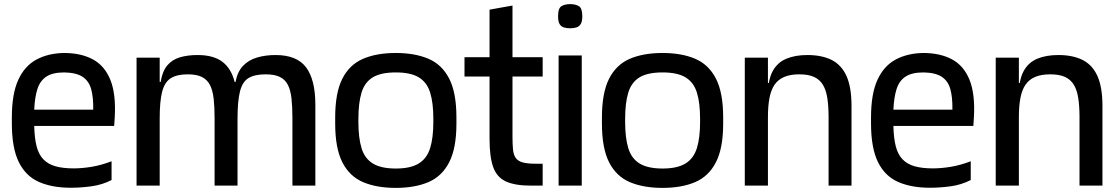

<svg xmlns="http://www.w3.org/2000/svg" viewBox="-20 -904 5446 935"><path d="M324.7 10.3Q234 10.3 169.7 -18Q105.3 -46.3 71.5 -114.8Q37.7 -183.3 37.7 -303.3V-332Q37.7 -447 69 -515.2Q100.3 -583.3 158 -614.2Q215.7 -645 293 -646Q374.7 -645.7 432 -615Q489.3 -584.3 517.3 -515.5Q545.3 -446.7 538.7 -332L536 -290.7H146.7Q148 -231.3 158.2 -191.7Q168.3 -152 191 -128.3Q213.7 -104.7 250 -94.3Q286.3 -84 338.7 -84Q380 -84 427 -91.8Q474 -99.7 523.3 -118.7V-27.3Q478 -4 425.8 3.2Q373.7 10.3 324.7 10.3ZM146.7 -370H434Q435 -431 423.8 -470.5Q412.7 -510 381.8 -530.2Q351 -550.3 293 -551.3Q236.7 -551.3 205.8 -531Q175 -510.7 162.2 -470.5Q149.3 -430.3 146.7 -370Z M645 0V-623.3H757.7V-505H762.3Q770.7 -556.7 794.2 -585Q817.7 -613.3 855.5 -624.7Q893.3 -636 942.3 -636Q1019.3 -636 1062.7 -603.3Q1106 -570.7 1122.7 -505H1127Q1136.3 -555 1163.7 -583.5Q1191 -612 1231.8 -624Q1272.7 -636 1321.7 -636Q1425.7 -636 1470.7 -575.8Q1515.7 -515.7 1515.7 -393.7V0H1404V-329.3Q1404 -384.7 1399.5 -424.8Q1395 -465 1381.7 -491Q1368.3 -517 1342.5 -529.5Q1316.7 -542 1273 -542Q1220.3 -542 1190.5 -524Q1160.7 -506 1148.7 -459Q1136.7 -412 1136.7 -325.3V0H1025V-329.3Q1025 -383.3 1020.5 -423.3Q1016 -463.3 1002.7 -489.7Q989.3 -516 963.5 -529Q937.7 -542 894 -542Q841.3 -542 811.5 -523Q781.7 -504 769.7 -457.7Q757.7 -411.3 757.7 -329.3V0Z M1907.3 11Q1814.3 11 1748.3 -17Q1682.3 -45 1647.3 -113.5Q1612.3 -182 1612.3 -302V-332Q1612.3 -452 1647 -520.5Q1681.7 -589 1747.7 -617.5Q1813.7 -646 1907.3 -646Q2000 -646 2066 -618Q2132 -590 2167.3 -521.5Q2202.7 -453 2202.7 -332V-302Q2202.7 -182 2167.3 -113.5Q2132 -45 2066 -17Q2000 11 1907.3 11ZM1907.4 -83.3Q1979 -83.3 2018.8 -107.7Q2058.7 -132 2074.5 -182.2Q2090.3 -232.5 2090.3 -309.9V-324.7Q2090.3 -403 2074.8 -453Q2059.3 -503 2019.6 -527.2Q1980 -551.3 1907.6 -551.3Q1834.3 -551.3 1795 -527.1Q1755.7 -502.9 1740.5 -452.8Q1725.3 -402.7 1725.3 -324.7V-309.9Q1725.3 -232.7 1740.7 -182.3Q1756 -132 1795.9 -107.7Q1835.8 -83.3 1907.4 -83.3Z M2566.7 0Q2488.3 0 2444 -20.2Q2399.7 -40.3 2381.8 -90.2Q2364 -140 2364 -227.3V-435H2475.7V-240.7Q2475.7 -202 2478.2 -176.3Q2480.7 -150.7 2491.2 -135.3Q2501.7 -120 2524.7 -113.3Q2547.7 -106.7 2589 -106.7H2622.7V0ZM2242 -531.3V-625.3H2622.7V-531.3ZM2364 -296V-857L2475.7 -877V-296Z M2700.3 0V-634H2813V0ZM2756.3 -766.3Q2739.7 -766.3 2726.2 -770.3Q2712.7 -774.3 2705.2 -786.7Q2697.7 -799 2697.7 -825.2Q2697.7 -864.4 2714.7 -874.2Q2731.7 -884 2756.7 -884Q2781.7 -884 2798.7 -874.2Q2815.7 -864.4 2815.7 -825.2Q2815.7 -799 2807.8 -786.7Q2800 -774.3 2786.5 -770.3Q2773 -766.3 2756.3 -766.3Z M3206.3 11Q3113.3 11 3047.3 -17Q2981.3 -45 2946.3 -113.5Q2911.3 -182 2911.3 -302V-332Q2911.3 -452 2946 -520.5Q2980.7 -589 3046.7 -617.5Q3112.7 -646 3206.3 -646Q3299 -646 3365 -618Q3431 -590 3466.3 -521.5Q3501.7 -453 3501.7 -332V-302Q3501.7 -182 3466.3 -113.5Q3431 -45 3365 -17Q3299 11 3206.3 11ZM3206.4 -83.3Q3278 -83.3 3317.8 -107.7Q3357.7 -132 3373.5 -182.2Q3389.3 -232.5 3389.3 -309.9V-324.7Q3389.3 -403 3373.8 -453Q3358.3 -503 3318.6 -527.2Q3279 -551.3 3206.6 -551.3Q3133.3 -551.3 3094 -527.1Q3054.7 -502.9 3039.5 -452.8Q3024.3 -402.7 3024.3 -324.7V-309.9Q3024.3 -232.7 3039.7 -182.3Q3055 -132 3094.9 -107.7Q3134.8 -83.3 3206.4 -83.3Z M3719.7 -334V-442Q3719.7 -515 3742.7 -557.3Q3765.7 -599.7 3808.8 -617.8Q3852 -636 3912 -636Q3981 -636 4028.7 -612.7Q4076.3 -589.3 4101.2 -536.2Q4126 -483 4126.7 -392.7L4015 -338.3Q4014.7 -389.3 4008.7 -427.5Q4002.7 -465.7 3987.3 -491.2Q3972 -516.7 3944.3 -529.3Q3916.7 -542 3872.3 -542Q3829 -542 3799.3 -529.5Q3769.7 -517 3752.3 -492Q3735 -467 3727.3 -427.5Q3719.7 -388 3719.7 -334ZM3607 0V-623.3H3719.7V-442V0ZM3721.7 -436 3686.7 -461V-500H3732.7ZM4015 0V-397L4126.7 -394.7V0Z M4508.7 10.3Q4418 10.3 4353.7 -18Q4289.3 -46.3 4255.5 -114.8Q4221.7 -183.3 4221.7 -303.3V-332Q4221.7 -447 4253 -515.2Q4284.3 -583.3 4342 -614.2Q4399.7 -645 4477 -646Q4558.7 -645.7 4616 -615Q4673.3 -584.3 4701.3 -515.5Q4729.3 -446.7 4722.7 -332L4720 -290.7H4330.7Q4332 -231.3 4342.2 -191.7Q4352.3 -152 4375 -128.3Q4397.7 -104.7 4434 -94.3Q4470.3 -84 4522.7 -84Q4564 -84 4611 -91.8Q4658 -99.7 4707.3 -118.7V-27.3Q4662 -4 4609.8 3.2Q4557.7 10.3 4508.7 10.3ZM4330.7 -370H4618Q4619 -431 4607.8 -470.5Q4596.7 -510 4565.8 -530.2Q4535 -550.3 4477 -551.3Q4420.7 -551.3 4389.8 -531Q4359 -510.7 4346.2 -470.5Q4333.3 -430.3 4330.7 -370Z M4941.7 -334V-442Q4941.7 -515 4964.7 -557.3Q4987.7 -599.7 5030.8 -617.8Q5074 -636 5134 -636Q5203 -636 5250.7 -612.7Q5298.3 -589.3 5323.2 -536.2Q5348 -483 5348.7 -392.7L5237 -338.3Q5236.7 -389.3 5230.7 -427.5Q5224.7 -465.7 5209.3 -491.2Q5194 -516.7 5166.3 -529.3Q5138.7 -542 5094.3 -542Q5051 -542 5021.3 -529.5Q4991.7 -517 4974.3 -492Q4957 -467 4949.3 -427.5Q4941.7 -388 4941.7 -334ZM4829 0V-623.3H4941.7V-442V0ZM4943.7 -436 4908.7 -461V-500H4954.7ZM5237 0V-397L5348.7 -394.7V0Z"/></svg>

Font: Matangi Light
Style: Regular
Weight: 300
Designer: Prashant Pant
Foundry: The Graphic Ant
Version: Version 3.002